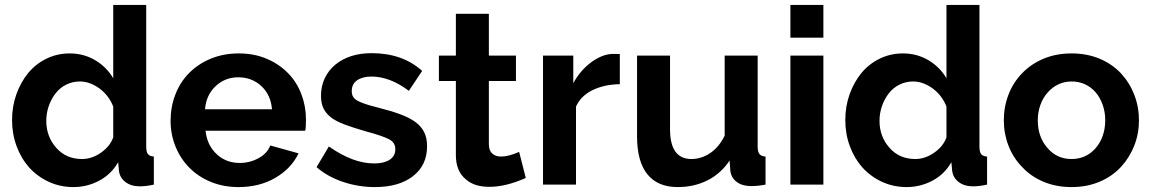

<svg xmlns="http://www.w3.org/2000/svg" viewBox="-20 -750 4676 780"><path d="M460 -91 463 -58Q466 -29 489 -11Q512 7 548 7Q573 7 605 0V-114Q588 -115 581 -124Q574 -133 574 -154V-730H440V-432Q413 -478 366.5 -505.5Q320 -533 263 -533Q213 -533 169.5 -512Q126 -491 95 -454Q64 -416 46.5 -367Q29 -318 29 -262Q29 -206 47.5 -156Q66 -106 99 -69Q133 -32 179 -11Q225 10 278 10Q334 10 383 -16Q432 -42 460 -91ZM209 -149Q168 -195 168 -259Q168 -290 178 -319Q188 -348 206 -371Q224 -394 249.5 -406.5Q275 -419 305 -419Q345 -419 385 -390Q423 -361 440 -317V-192Q427 -155 389 -129Q353 -104 313 -104Q249 -104 209 -149Z M1193 -127 1078 -159Q1066 -127 1030.5 -107.5Q995 -88 954 -88Q899 -88 861 -123Q821 -160 815 -219H1220Q1223 -230 1223 -264Q1223 -318 1204.5 -367Q1186 -416 1151 -452Q1114 -490 1063 -511.5Q1012 -533 950 -533Q888 -533 836 -511.5Q784 -490 747 -452Q711 -415 692 -365Q673 -315 673 -259Q673 -205 692.5 -156Q712 -107 748 -70Q785 -32 836.5 -11Q888 10 949 10Q1034 10 1098.5 -27.5Q1163 -65 1193 -127ZM856 -400Q894 -436 948 -436Q1003 -436 1041.5 -400.5Q1080 -365 1085 -306H813Q817 -363 856 -400Z M1715 -156Q1715 -189 1703.5 -212.5Q1692 -236 1668 -254Q1645 -271 1608 -285Q1571 -299 1512 -314Q1458 -327 1432 -341Q1420 -348 1414.5 -357Q1409 -366 1409 -380Q1409 -409 1431 -424Q1453 -439 1489 -439Q1564 -439 1641 -381L1695 -462Q1615 -534 1490 -534Q1400 -534 1343 -488Q1315 -465 1299.5 -432.5Q1284 -400 1284 -361Q1284 -331 1294 -310Q1304 -289 1326 -272Q1346 -257 1380.5 -244Q1415 -231 1471 -215Q1531 -199 1559 -185Q1586 -172 1586 -144Q1586 -116 1563 -101Q1540 -86 1500 -86Q1414 -86 1316 -155L1266 -71Q1311 -32 1373.5 -11Q1436 10 1503 10Q1601 10 1658 -34.5Q1715 -79 1715 -156Z M2016 -114Q1993 -114 1979.5 -126.5Q1966 -139 1966 -165V-421H2076V-524H1966V-694H1832V-524H1763V-421H1832V-120Q1832 -54 1873 -21Q1907 9 1968 9Q2035 9 2116 -27L2089 -133Q2046 -114 2016 -114Z M2488 -531H2471Q2429 -531 2383 -498Q2337 -464 2309 -412V-524H2186V0H2320V-317Q2340 -361 2387.5 -384Q2435 -407 2498 -408V-530Q2495 -531 2488 -531Z M2944 -98 2947 -56Q2951 -27 2973.5 -10.5Q2996 6 3032 6Q3058 6 3090 0V-114Q3073 -115 3065.5 -124Q3058 -133 3058 -154V-524H2924V-199Q2901 -152 2865 -128Q2829 -104 2789 -104Q2702 -104 2702 -225V-524H2568V-196Q2568 -94 2610 -42Q2652 10 2733 10Q2800 10 2854.5 -17.5Q2909 -45 2944 -98Z M3325 -730H3191V-597H3325ZM3325 -524H3191V0H3325Z M3845 -91 3848 -58Q3851 -29 3874 -11Q3897 7 3933 7Q3958 7 3990 0V-114Q3973 -115 3966 -124Q3959 -133 3959 -154V-730H3825V-432Q3798 -478 3751.5 -505.5Q3705 -533 3648 -533Q3598 -533 3554.5 -512Q3511 -491 3480 -454Q3449 -416 3431.5 -367Q3414 -318 3414 -262Q3414 -206 3432.5 -156Q3451 -106 3484 -69Q3518 -32 3564 -11Q3610 10 3663 10Q3719 10 3768 -16Q3817 -42 3845 -91ZM3594 -149Q3553 -195 3553 -259Q3553 -290 3563 -319Q3573 -348 3591 -371Q3609 -394 3634.5 -406.5Q3660 -419 3690 -419Q3730 -419 3770 -390Q3808 -361 3825 -317V-192Q3812 -155 3774 -129Q3738 -104 3698 -104Q3634 -104 3594 -149Z M4534 -72Q4569 -110 4588 -158.5Q4607 -207 4607 -261Q4607 -316 4588 -365Q4569 -414 4534 -452Q4497 -491 4446 -512Q4395 -533 4333 -533Q4271 -533 4219.5 -511.5Q4168 -490 4132 -452Q4096 -415 4077 -365.5Q4058 -316 4058 -261Q4058 -207 4077 -158Q4096 -109 4132 -72Q4168 -33 4219.5 -11.5Q4271 10 4333 10Q4395 10 4446.5 -11.5Q4498 -33 4534 -72ZM4236 -374Q4254 -395 4279 -407Q4304 -419 4333 -419Q4392 -419 4431 -375Q4449 -354 4459.5 -324.5Q4470 -295 4470 -262Q4470 -194 4431 -148Q4392 -104 4333 -104Q4274 -104 4236 -148Q4196 -193 4196 -261Q4196 -294 4206.5 -323.5Q4217 -353 4236 -374Z"/></svg>

Font: RT Raleway Bold
Style: Regular
Weight: 400
Designer: Matt McInerney, Pablo Impallari, Rodrigo Fuenzalida — Edited by Milan Moffatt in April 2016
Foundry: Matt McInerney, Pablo Impallari, Rodrigo Fuenzalida — Edited by Milan Moffatt in April 2016
Version: Version 3.001